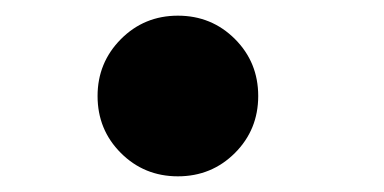

<svg xmlns="http://www.w3.org/2000/svg" viewBox="-20 -214 490 245"><path d="M104.5 -91.5Q104.5 -134 134.2 -164Q164 -194 207 -194Q250 -194 279.8 -164.2Q309.5 -134.5 309.5 -91.5Q309.5 -48.5 279.8 -18.8Q250 11 207 11Q164 11 134.2 -18.8Q104.5 -48.5 104.5 -91.5Z"/></svg>

Font: League Mono Condensed
Style: Bold
Weight: 700
Width: 1
Designer: Tyler Finck
Foundry: The League of Moveable Type / Tyler Finck
Version: Version 2.210